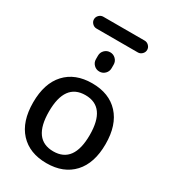

<svg xmlns="http://www.w3.org/2000/svg" viewBox="-217 -1007 998 1125"><g transform="rotate(30 282.0 -445.0)"><path d="M420 -260Q420 -450 282 -450Q144 -450 144 -260Q144 -70 282 -70Q420 -70 420 -260ZM462 -60.5Q397 10 282 10Q167 10 102 -60.5Q37 -131 37 -260Q37 -389 102 -459.5Q167 -530 282 -530Q397 -530 462 -459.5Q527 -389 527 -260Q527 -131 462 -60.5ZM229 -687Q229 -709 244.5 -724.5Q260 -740 282 -740Q304 -740 319.5 -724.5Q335 -709 335 -687V-663Q335 -641 319.5 -625.5Q304 -610 282 -610Q260 -610 244.5 -625.5Q229 -641 229 -663ZM422 -820H142Q126 -820 114 -832Q102 -844 102 -860Q102 -876 114 -888Q126 -900 142 -900H422Q438 -900 450 -888Q462 -876 462 -860Q462 -844 450 -832Q438 -820 422 -820Z"/></g></svg>

Font: Rounded Mplus 1c Medium
Style: Regular
Weight: 500
Version: Version 1.059.20150529